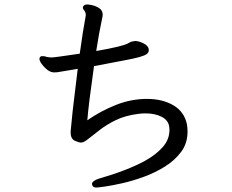

<svg xmlns="http://www.w3.org/2000/svg" viewBox="-20 -794 1040 862"><path d="M556 -600Q566 -607 576 -608Q580 -609 586 -610Q603 -610 625 -599Q647 -588 648 -570V-569Q648 -559 639.5 -552Q631 -545 606.5 -538Q582 -531 533 -522L402 -497Q378 -328 372 -254Q434 -297 502 -323.5Q570 -350 639.5 -350Q709 -350 758 -321.5Q807 -293 819 -237Q822 -221 822 -203Q822 -151 793.5 -112.5Q765 -74 721 -46.5Q677 -19 626.5 -0.5Q576 18 529.5 28.5Q483 39 451 43.5Q419 48 413 48Q396 48 394 36Q393 34 393 32Q393 25 401 19Q409 13 424 8Q550 -28 631 -72Q680 -99 710.5 -133.5Q741 -168 741 -212Q741 -214 740.5 -216.5Q740 -219 740 -223Q737 -253 707 -269Q677 -285 633 -285Q618 -285 603 -283Q544 -276 500.5 -255Q457 -234 426 -209Q379 -172 368 -164Q354 -154 344 -154Q334 -154 316 -162Q297 -171 297 -200Q297 -207 298 -213Q299 -219 299 -223Q304 -283 317 -386L329 -485Q284 -478 263.5 -474Q243 -470 236 -469.5Q229 -469 223 -469Q207 -469 192 -481Q177 -493 167 -507Q157 -521 157 -530Q157 -534 160 -538Q163 -542 170.5 -542Q178 -542 183 -540.5Q188 -539 192 -538Q205 -536 212 -536Q224 -536 338 -553Q353 -661 365 -724V-727Q365 -739 358.5 -746.5Q352 -754 352 -760Q352 -762 353 -764V-765L354 -766Q359 -774 372 -774Q377 -774 392.5 -771Q408 -768 424.5 -758Q441 -748 441 -728Q441 -721 439 -714Q424 -644 412 -565Q533 -586 556 -600Z"/></svg>

Font: Moon Stars Kai HW
Style: Bold
Weight: 700
Designer: GuiWonder
Version: Version 1.101